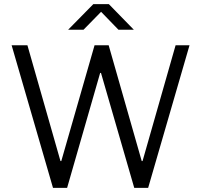

<svg xmlns="http://www.w3.org/2000/svg" viewBox="-20 -904 968 924"><path d="M235 0 36 -686H112L271 -129H275L435 -686H503L662 -129H666L825 -686H892L693 0H626L466 -553H462L303 0ZM308 -761 429 -884H504L624 -761H550L454 -860H479L382 -761Z"/></svg>

Font: Chivo ExtraLight
Style: Regular
Weight: 250
Designer: Hector Gatti
Foundry: Omnibus-Type
Version: Version 2.002